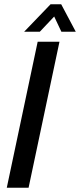

<svg xmlns="http://www.w3.org/2000/svg" viewBox="-20 -887 378 907"><path d="M158 -690H261L115 0H12ZM219 -867H269L338 -737H270L236 -809L168 -737H94Z"/></svg>

Font: Decalotype Medium Italic
Style: Regular
Weight: 500
Italic angle: -12°
Designer: Alfredo Marco Pradil
Foundry: Alfredo Marco Pradil
Version: Version 1.0